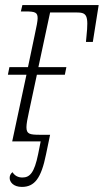

<svg xmlns="http://www.w3.org/2000/svg" viewBox="-20 -556 408 755"><path d="M66 179C116 179 142 145 161 51L177 -26H138C96 -26 84 -29 84 -56C84 -68 88 -91 94 -117L125 -262H235L241 -292H131L177 -507H280C321 -507 329 -498 320 -413L318 -391H345L368 -536H68L62 -511H80C119 -511 128 -507 128 -484C128 -474 124 -452 116 -416L90 -292H17L11 -262H84L28 0H140L130 50C115 124 97 142 68 142C51 142 38 135 29 121C21 128 18 135 18 144C18 159 32 179 66 179Z"/></svg>

Font: Noto Serif Condensed ExtraLight
Style: Italic
Weight: 200
Width: 3
Italic angle: -12°
Designer: Monotype Design Team
Foundry: Monotype Imaging Inc.
Version: Version 2.013